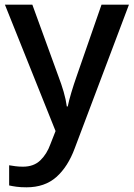

<svg xmlns="http://www.w3.org/2000/svg" viewBox="-20 -559 570 819"><path d="M1 -539H118L229 -234Q242 -200 251.5 -167.5Q261 -135 265 -105H269Q274 -130 284.5 -165Q295 -200 307 -234L413 -539H530L299 73Q270 152 220.5 196Q171 240 93 240Q68 240 50 237.5Q32 235 19 232V146Q30 148 45.5 150Q61 152 78 152Q124 152 152 125Q180 98 195 56L217 0Z"/></svg>

Font: Noto Sans Adlam Medium
Style: Regular
Weight: 500
Version: Version 3.001